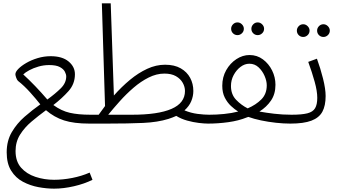

<svg xmlns="http://www.w3.org/2000/svg" viewBox="-20 -734 2040 1148"><path d="M303 394Q259 394 210 385Q161 376 117.5 353Q74 330 47 287Q20 244 20 177Q20 108 50.5 56Q81 4 127 -36Q173 -76 221 -110Q195 -143 160 -182Q125 -221 88 -250Q82 -255 77 -269Q72 -283 72 -290Q72 -304 89.5 -322Q107 -340 137 -357.5Q167 -375 205 -386.5Q243 -398 283 -398Q352 -398 390 -366.5Q428 -335 428 -290Q428 -232 389.5 -189Q351 -146 299 -106Q347 -71 397.5 -59.5Q448 -48 521 -48Q534 -48 540 -40.5Q546 -33 546 -23Q546 -13 537 -4Q528 5 514 5Q422 5 363 -14Q304 -33 255 -75Q210 -42 168.5 -7Q127 28 100 71Q73 114 73 169Q73 231 106 268.5Q139 306 192 323.5Q245 341 303 341Q356 341 412 330Q468 319 516 298L533 341Q485 365 422.5 379.5Q360 394 303 394ZM119 -289Q155 -256 191 -218.5Q227 -181 263 -139Q310 -173 343 -205.5Q376 -238 376 -277Q376 -289 368 -305Q360 -321 338 -333Q316 -345 274 -345Q241 -345 210 -336Q179 -327 155 -314Q131 -301 119 -289Z M514 5 521 -48H570Q589 -75 608 -100L589 -714H642L661 -163Q707 -215 757 -256.5Q807 -298 860 -322.5Q913 -347 967 -347Q1023 -347 1060.5 -325.5Q1098 -304 1117 -268.5Q1136 -233 1136 -190Q1136 -159 1123.5 -129Q1111 -99 1083 -74Q1122 -58 1161.5 -53Q1201 -48 1231 -48Q1244 -48 1250 -40.5Q1256 -33 1256 -23Q1256 -13 1247 -4Q1238 5 1224 5Q1202 5 1168.5 1Q1135 -3 1099 -13Q1063 -23 1034 -41Q1012 -31 987 -23Q923 -3 835.5 1Q748 5 619 5ZM963 -294Q916 -294 869 -270.5Q822 -247 778.5 -209.5Q735 -172 696.5 -129Q658 -86 627 -48H769Q925 -48 1005.5 -83Q1086 -118 1086 -190Q1086 -215 1072.5 -239Q1059 -263 1032 -278.5Q1005 -294 963 -294Z M1521 -524Q1505 -524 1494 -535Q1483 -546 1483 -562Q1483 -577 1494 -588.5Q1505 -600 1521 -600Q1536 -600 1547.5 -588.5Q1559 -577 1559 -562Q1559 -546 1547.5 -535Q1536 -524 1521 -524ZM1400 -524Q1384 -524 1373 -535Q1362 -546 1362 -562Q1362 -577 1373 -588.5Q1384 -600 1400 -600Q1415 -600 1426.5 -588.5Q1438 -577 1438 -562Q1438 -546 1426.5 -535Q1415 -524 1400 -524Z M1224 5 1231 -48Q1274 -48 1319.5 -52.5Q1365 -57 1404 -67Q1383 -80 1361 -100.5Q1339 -121 1324 -150.5Q1309 -180 1309 -221Q1309 -273 1332.5 -314.5Q1356 -356 1393.5 -380.5Q1431 -405 1472 -405Q1517 -405 1552 -379Q1587 -353 1607 -312.5Q1627 -272 1627 -227Q1627 -172 1600.5 -133Q1574 -94 1531 -67Q1569 -60 1619 -54Q1669 -48 1723 -48Q1736 -48 1742 -40.5Q1748 -33 1748 -23Q1748 -13 1739 -4Q1730 5 1716 5Q1675 5 1629.5 0Q1584 -5 1541 -14Q1498 -23 1465 -35Q1461 -33 1456 -32Q1407 -12 1345.5 -3.5Q1284 5 1224 5ZM1361 -220Q1361 -169 1392 -137Q1423 -105 1461 -86Q1510 -107 1542.5 -139.5Q1575 -172 1575 -224Q1575 -250 1562 -280Q1549 -310 1526 -331.5Q1503 -353 1471 -353Q1443 -353 1418 -334Q1393 -315 1377 -285Q1361 -255 1361 -220Z M1914 -513Q1898 -513 1887 -524Q1876 -535 1876 -551Q1876 -566 1887 -577.5Q1898 -589 1914 -589Q1929 -589 1940.5 -577.5Q1952 -566 1952 -551Q1952 -535 1940.5 -524Q1929 -513 1914 -513ZM1793 -513Q1777 -513 1766 -524Q1755 -535 1755 -551Q1755 -566 1766 -577.5Q1777 -589 1793 -589Q1808 -589 1819.5 -577.5Q1831 -566 1831 -551Q1831 -535 1819.5 -524Q1808 -513 1793 -513Z M1716 5 1723 -48Q1785 -48 1818 -56.5Q1851 -65 1864 -87Q1877 -109 1877 -149Q1877 -189 1861.5 -245Q1846 -301 1823 -364L1875 -383Q1896 -326 1911.5 -264Q1927 -202 1927 -160Q1927 -102 1907.5 -66Q1888 -30 1842 -12.5Q1796 5 1716 5Z"/></svg>

Font: Noto Sans Arabic Light
Style: Regular
Weight: 300
Designer: Monotype Design Team, Nadine Chahine, Nizar Qandah and Khaled Hosny
Foundry: Monotype Imaging Inc.
Version: Version 2.012; ttfautohint (v1.8.4.7-5d5b)